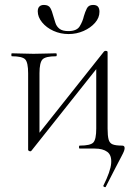

<svg xmlns="http://www.w3.org/2000/svg" viewBox="-20 -602 551 778"><path d="M409 154Q408 158 402.5 155.5Q397 153 399 150Q428 92 430.5 59.5Q433 27 415 13.5Q397 0 364 0H303Q300 0 300 -6Q300 -12 303 -12Q347 -12 358.5 -25Q370 -38 370 -81V-340L386 -342L108 8Q107 9 106 10Q105 11 103 11Q99 11 96.5 9Q94 7 94 5V-305Q94 -349 82 -361.5Q70 -374 28 -374Q26 -374 26 -380Q26 -386 28 -386Q47 -386 69.5 -385Q92 -384 116 -384Q141 -384 164.5 -385Q188 -386 207 -386Q210 -386 210 -380Q210 -374 207 -374Q165 -374 152.5 -361.5Q140 -349 140 -305V-46L124 -44L402 -394Q406 -396 407 -396Q416 -396 416 -391V-81Q416 -52 420 -37Q424 -22 436.5 -17Q449 -12 475 -12Q485 -12 485 -2Q485 3 482.5 10Q480 17 472 32Q464 47 449 76Q434 105 409 154ZM257 -476Q291 -476 303 -495.5Q315 -515 320 -537Q325 -554 332 -568Q339 -582 357 -582Q371 -582 377 -575Q383 -568 383 -554Q383 -530 365 -509.5Q347 -489 318.5 -476.5Q290 -464 258 -464Q225 -464 196.5 -477Q168 -490 150.5 -511.5Q133 -533 133 -556Q133 -569 139.5 -575.5Q146 -582 158 -582Q177 -582 184 -569.5Q191 -557 196 -537Q200 -524 204.5 -509.5Q209 -495 221 -485.5Q233 -476 257 -476Z"/></svg>

Font: Cormorant Garamond Light
Style: Regular
Weight: 300
Designer: Christian Thalmann (Catharsis Fonts)
Foundry: Catharsis Fonts
Version: Version 4.001